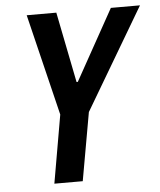

<svg xmlns="http://www.w3.org/2000/svg" viewBox="-51 -731 646 775"><g transform="rotate(-5 272.5 -343.5)"><path d="M138 0 186 -276 86 -687H206L263 -401H268L427 -687H545L302 -276L253 0Z"/></g></svg>

Font: Archivo ExtraCondensed SemiBold
Style: Italic
Weight: 600
Width: 2
Italic angle: -10°
Designer: Hector Gatti
Foundry: Omnibus-Type
Version: Version 2.001